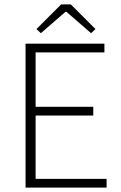

<svg xmlns="http://www.w3.org/2000/svg" viewBox="-20 -859 555 879"><path d="M97 0V-659H458V-619H143V-370H407V-330H143V-40H468V0ZM147 -726 260 -839H304L417 -726L397 -707L284 -805H280L167 -707Z"/></svg>

Font: Giro Light
Style: Regular
Weight: 300
Designer: Paul D. Hunt
Foundry: Adobe Systems Incorporated
Version: Version 1.000;PS 1.0;hotconv 1.0.88;makeotf.lib2.5.647800